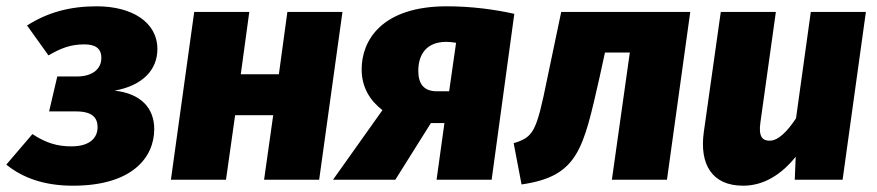

<svg xmlns="http://www.w3.org/2000/svg" viewBox="-42 -571 2785 610"><path d="M265 -551C179 -551 108 -531 44 -490L112 -395C150 -417 181 -430 226 -430C260 -430 280 -418 280 -387C280 -352 252 -328 202 -328H140L114 -217H200C251 -217 268 -197 268 -167C268 -132 242 -106 185 -106C141 -106 105 -116 61 -145L-22 -48C30 -6 98 19 190 19C377 19 448 -70 448 -161C448 -227 406 -274 322 -283C411 -299 458 -349 458 -415C458 -501 377 -551 265 -551Z M797 0H972L1046 -533H871L844 -335H723L750 -533H575L501 0H676L705 -205H826Z M1378 -551C1169 -551 1107 -441 1107 -351C1107 -294 1133 -252 1173 -221L1016 0H1214L1327 -180H1370L1345 0H1520L1592 -527C1530 -541 1455 -551 1378 -551ZM1376 -438C1386 -438 1396 -437 1407 -435L1385 -281H1346C1304 -281 1287 -305 1287 -346C1287 -397 1312 -438 1376 -438Z M2151 -533H1741L1697 -323C1662 -150 1653 -136 1590 -116L1615 15C1796 -11 1811 -98 1863 -326L1880 -404H1959L1902 0H2077Z M2319 19C2385 19 2441 -17 2486 -73L2483 0H2635L2709 -533H2534L2487 -195C2461 -156 2432 -124 2403 -124C2381 -124 2367 -136 2374 -183L2423 -533H2248L2194 -151C2180 -49 2220 19 2319 19Z"/></svg>

Font: Fira Sans ExtraBold
Style: Italic
Weight: 800
Italic angle: -8°
Designer: bBox Type GmbH & Carrois Corporate GbR & Edenspiekermann AG
Foundry: bBox Type GmbH & Carrois Corporate GbR & Edenspiekermann AG
Version: Version 4.301;PS 004.301;hotconv 1.0.88;makeotf.lib2.5.64775